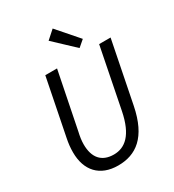

<svg xmlns="http://www.w3.org/2000/svg" viewBox="-208 -988 1015 1118"><g transform="rotate(-30 300.0 -429.0)"><path d="M255 12C375 12 468 -53 506 -244L588 -656H511L431 -252C402 -106 340 -56 265 -56C183 -56 141 -106 141 -195C141 -220 145 -247 152 -277L228 -656H149L74 -279C67 -245 64 -217 64 -186C64 -64 132 12 255 12ZM401 -693 444 -730 322 -870 266 -820 401 -693Z"/></g></svg>

Font: Source Code Variable
Style: Italic
Weight: 400
Italic angle: -11°
Monospace: yes
Designer: Paul D. Hunt, Teo Tuominen
Foundry: Adobe Systems Incorporated
Version: Version 1.005;PS 1.0;hotconv 16.6.54;makeotf.lib2.5.65590